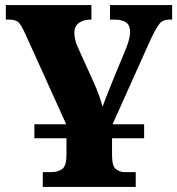

<svg xmlns="http://www.w3.org/2000/svg" viewBox="-20 -734 697 754"><path d="M148 0V-58H180Q208 -58 224.5 -70.5Q241 -83 241 -125V-191H115V-246H240L78 -604Q64 -634 53.5 -645.5Q43 -657 15 -657H3V-714H339V-657H336Q307 -657 289.5 -643.5Q272 -630 272 -606Q272 -594 275 -579.5Q278 -565 285 -550L350 -406Q362 -379 369 -359Q376 -339 383 -315Q392 -341 404 -370.5Q416 -400 429 -433L476 -546Q485 -570 488 -585Q491 -600 491 -606Q491 -634 476 -645.5Q461 -657 429 -657H412V-714H656V-657H645Q620 -657 607 -641.5Q594 -626 572 -580L422 -246H546V-191H420V-124Q420 -82 435 -70Q450 -58 470 -58H513V0Z"/></svg>

Font: Noto Serif Condensed Black
Style: Regular
Weight: 900
Width: 3
Designer: Monotype Design Team
Foundry: Monotype Imaging Inc.
Version: Version 2.015; ttfautohint (v1.8.4.7-5d5b)